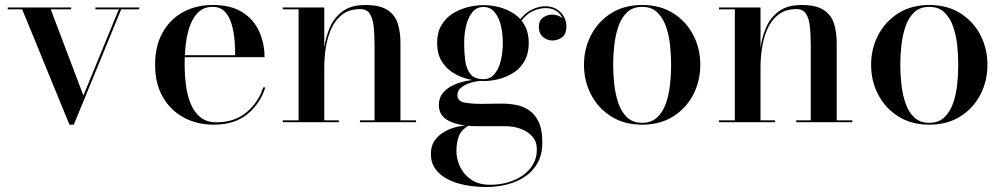

<svg xmlns="http://www.w3.org/2000/svg" viewBox="-20 -490 4025 770"><path d="M538.5 -460V-452.5H466L276 10H258.5L69 -452.5H11V-460H265.5V-452.5H183.5L314.5 -107L456.5 -452.5H362.5V-460Z M837 10Q770.5 10 717.2 -18.5Q664 -47 633 -100.8Q602 -154.5 602 -230Q602 -305.5 632 -359.2Q662 -413 714.2 -441.5Q766.5 -470 833 -470Q907 -470 952.8 -440.5Q998.5 -411 1019.8 -363Q1041 -315 1041 -260.5H669V-268.5H923Q923.5 -297.5 920.5 -331Q917.5 -364.5 908.5 -394.5Q899.5 -424.5 881.5 -443.5Q863.5 -462.5 833 -462.5Q799.5 -462.5 777.8 -443Q756 -423.5 743.2 -390.5Q730.5 -357.5 725.5 -316.8Q720.5 -276 720.5 -233Q720.5 -188.5 726 -146.8Q731.5 -105 745.5 -72Q759.5 -39 784.5 -19.2Q809.5 0.5 848 0.5Q921 0.5 969 -40Q1017 -80.5 1035.5 -139.5H1044Q1024.5 -76 973.2 -33Q922 10 837 10Z M1280.5 -460V-7.5H1339V0H1114V-7.5H1177.5V-452.5H1114V-460ZM1586 -319V-7.5H1648.5V0H1423.5V-7.5H1482V-309Q1482 -351 1478.5 -383.8Q1475 -416.5 1462.8 -435Q1450.5 -453.5 1425 -453.5Q1379.5 -453.5 1351 -430.5Q1322.5 -407.5 1307.2 -371.8Q1292 -336 1286.2 -296.2Q1280.5 -256.5 1280.5 -223.5L1275 -220Q1275 -255 1280.5 -298Q1286 -341 1303 -380.2Q1320 -419.5 1354.2 -444.8Q1388.5 -470 1445 -470Q1502.5 -470 1533 -450.5Q1563.5 -431 1574.8 -396.8Q1586 -362.5 1586 -319Z M1931.5 260Q1887 260 1847 252.5Q1807 245 1775.5 228.8Q1744 212.5 1726 187.5Q1708 162.5 1708 127.5Q1708 94 1724.2 72Q1740.5 50 1764.8 37Q1789 24 1813.5 18.5Q1838 13 1855 13H1860.5Q1830 30.5 1820.2 56Q1810.5 81.5 1810.5 116Q1810.5 148 1825.2 179Q1840 210 1870 230.5Q1900 251 1946.5 251Q1984.5 251 2018 241Q2051.5 231 2077.5 212.8Q2103.5 194.5 2118.2 168.5Q2133 142.5 2133 110Q2133 78 2115 57.5Q2097 37 2068 26.5Q2039 16 2006.5 16Q1996 16 1973.5 16Q1951 16 1928.5 16Q1906 16 1895 16Q1825 16 1782.5 -4Q1740 -24 1740 -69Q1740 -96.5 1755 -115.8Q1770 -135 1795.8 -147.5Q1821.5 -160 1854 -166Q1886.5 -172 1922 -172V-166.5Q1906.5 -166.5 1888 -163.2Q1869.5 -160 1852.8 -152.8Q1836 -145.5 1825.2 -134.8Q1814.5 -124 1814.5 -109Q1814.5 -84.5 1841.5 -79Q1868.5 -73.5 1909.5 -73.5Q1927 -73.5 1940.8 -73.8Q1954.5 -74 1967.2 -74.2Q1980 -74.5 1994 -74.5Q2022 -74.5 2050.5 -69Q2079 -63.5 2102.8 -47.2Q2126.5 -31 2140.8 0Q2155 31 2155 82Q2155 128 2137 161.5Q2119 195 2087.5 216.8Q2056 238.5 2015.8 249.2Q1975.5 260 1931.5 260ZM1919 -165Q1887.5 -165 1854.8 -173.5Q1822 -182 1794.2 -200Q1766.5 -218 1749.8 -247Q1733 -276 1733 -317.5Q1733 -359 1749.8 -388Q1766.5 -417 1794.2 -434.8Q1822 -452.5 1854.8 -461Q1887.5 -469.5 1919 -469.5Q1951 -469.5 1983 -461Q2015 -452.5 2041.8 -434.8Q2068.5 -417 2084.5 -388Q2100.5 -359 2100.5 -317.5Q2100.5 -276 2084.5 -247Q2068.5 -218 2041.8 -200Q2015 -182 1983 -173.5Q1951 -165 1919 -165ZM1919 -172.5Q1946 -172.5 1963.2 -193.2Q1980.5 -214 1988.5 -247Q1996.5 -280 1996.5 -317.5Q1996.5 -355.5 1988.5 -388.5Q1980.5 -421.5 1963.2 -441.8Q1946 -462 1919 -462Q1892 -462 1875 -441.8Q1858 -421.5 1849.8 -388.5Q1841.5 -355.5 1841.5 -317.5Q1841.5 -280 1845.8 -247Q1850 -214 1866.5 -193.2Q1883 -172.5 1919 -172.5ZM2195 -327.5Q2175 -327.5 2158 -341.5Q2141 -355.5 2141 -381.5Q2141 -408 2158.2 -419.8Q2175.5 -431.5 2195 -431.5Q2214.5 -431.5 2232.5 -419.8Q2250.5 -408 2250.5 -386H2244Q2244 -412 2224.2 -434.8Q2204.5 -457.5 2167 -457.5Q2146.5 -457.5 2122 -447.8Q2097.5 -438 2076.5 -413.8Q2055.5 -389.5 2045.5 -346L2040 -349Q2050 -394.5 2072.2 -419.5Q2094.5 -444.5 2120.2 -454.8Q2146 -465 2166.5 -465Q2193 -465 2212 -453.5Q2231 -442 2241.2 -423.8Q2251.5 -405.5 2251.5 -386Q2251.5 -352.5 2233.5 -340Q2215.5 -327.5 2195 -327.5Z M2555.5 10Q2483.5 10 2431.2 -23Q2379 -56 2350.5 -110.5Q2322 -165 2322 -230Q2322 -295 2350.5 -349.5Q2379 -404 2431.2 -437Q2483.5 -470 2555.5 -470Q2627.5 -470 2679.8 -437Q2732 -404 2760.2 -349.5Q2788.5 -295 2788.5 -230Q2788.5 -165 2760.2 -110.5Q2732 -56 2679.8 -23Q2627.5 10 2555.5 10ZM2555.5 2.5Q2592.5 2.5 2615.5 -19.2Q2638.5 -41 2650.8 -76Q2663 -111 2667.2 -151.8Q2671.5 -192.5 2671.5 -230Q2671.5 -268 2667.2 -308.5Q2663 -349 2650.8 -384Q2638.5 -419 2615.5 -440.8Q2592.5 -462.5 2555.5 -462.5Q2518 -462.5 2495 -440.8Q2472 -419 2460 -384Q2448 -349 2443.5 -308.5Q2439 -268 2439 -230Q2439 -192.5 2443.5 -151.8Q2448 -111 2460 -76Q2472 -41 2495 -19.2Q2518 2.5 2555.5 2.5Z M3030 -460V-7.5H3088.5V0H2863.5V-7.5H2927V-452.5H2863.5V-460ZM3335.5 -319V-7.5H3398V0H3173V-7.5H3231.5V-309Q3231.5 -351 3228 -383.8Q3224.5 -416.5 3212.2 -435Q3200 -453.5 3174.5 -453.5Q3129 -453.5 3100.5 -430.5Q3072 -407.5 3056.8 -371.8Q3041.5 -336 3035.8 -296.2Q3030 -256.5 3030 -223.5L3024.5 -220Q3024.5 -255 3030 -298Q3035.5 -341 3052.5 -380.2Q3069.5 -419.5 3103.8 -444.8Q3138 -470 3194.5 -470Q3252 -470 3282.5 -450.5Q3313 -431 3324.2 -396.8Q3335.5 -362.5 3335.5 -319Z M3707 10Q3635 10 3582.8 -23Q3530.5 -56 3502 -110.5Q3473.5 -165 3473.5 -230Q3473.5 -295 3502 -349.5Q3530.5 -404 3582.8 -437Q3635 -470 3707 -470Q3779 -470 3831.2 -437Q3883.5 -404 3911.8 -349.5Q3940 -295 3940 -230Q3940 -165 3911.8 -110.5Q3883.5 -56 3831.2 -23Q3779 10 3707 10ZM3707 2.5Q3744 2.5 3767 -19.2Q3790 -41 3802.2 -76Q3814.5 -111 3818.8 -151.8Q3823 -192.5 3823 -230Q3823 -268 3818.8 -308.5Q3814.5 -349 3802.2 -384Q3790 -419 3767 -440.8Q3744 -462.5 3707 -462.5Q3669.5 -462.5 3646.5 -440.8Q3623.5 -419 3611.5 -384Q3599.5 -349 3595 -308.5Q3590.5 -268 3590.5 -230Q3590.5 -192.5 3595 -151.8Q3599.5 -111 3611.5 -76Q3623.5 -41 3646.5 -19.2Q3669.5 2.5 3707 2.5Z"/></svg>

Font: BodoniModa_28ptMedium
Style: Regular
Weight: 500
Designer: Owen Earl
Foundry: indestructible type
Version: Version 2.004